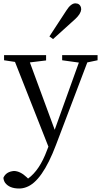

<svg xmlns="http://www.w3.org/2000/svg" viewBox="-24 -839 596 1133"><path d="M289.1 -608.4 267.6 -624Q300.8 -675.8 367.2 -776.4Q393.6 -818.4 419.9 -819.3Q447.3 -819.3 454.1 -793.9Q455.1 -788.1 455.1 -783.2Q453.1 -757.8 420.9 -727.5Q335 -649.4 289.1 -608.4ZM551.8 -513.7V-483.4L491.2 -470.7L306.6 15.6Q224.6 232.4 130.9 265.6Q110.4 273.4 88.9 273.4Q31.2 273.4 5.9 239.3Q-2.9 225.6 -3.9 210Q11.7 173.8 58.6 169.9Q95.7 170.9 133.8 207L141.6 214.8Q210 165 252.9 48.8L261.7 26.4L64.5 -473.6L0 -483.4V-513.7H248V-482.4L152.3 -470.7L298.8 -73.2L441.4 -469.7L342.8 -483.4V-513.7Z"/></svg>

Font: GenYoMin JP Regular
Style: Regular
Weight: 400
Version: Version 1.001;PS 1;hotconv 16.6.51;makeotf.lib2.5.65220 DEVE